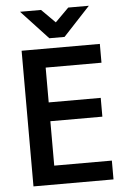

<svg xmlns="http://www.w3.org/2000/svg" viewBox="-59 -930 617 956"><g transform="rotate(-5 250.0 -452.0)"><path d="M469 -16H69V-694H460V-600H181V-426H441V-332H181V-110H469ZM212 -744 78 -888H183L251 -820L319 -888H422L288 -744Z"/></g></svg>

Font: D2Coding
Style: Bold
Weight: 700
Monospace: yes
Designer: Yong-Rak Park; Jeong-Hwan Yoon; Sang-Min Lee;
Foundry: NHN Corporation
Version: Version 1.3.2; Build 20180524